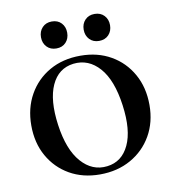

<svg xmlns="http://www.w3.org/2000/svg" viewBox="-74 -681 685 757"><g transform="rotate(-10 269.0 -302.5)"><path d="M270.5 -463.5Q339.5 -463.5 392.2 -433.2Q445 -403 475.2 -349.2Q505.5 -295.5 505.5 -225Q505.5 -156.5 475 -103.2Q444.5 -50 390.5 -19.5Q336.5 11 266.5 11Q198 11 145.2 -19.2Q92.5 -49.5 62.5 -102.8Q32.5 -156 32.5 -226Q32.5 -295 62.8 -348.8Q93 -402.5 146.5 -433Q200 -463.5 270.5 -463.5ZM300 -16Q359.5 -23 387.2 -81.8Q415 -140.5 401 -242.5Q387 -345 343.2 -394.5Q299.5 -444 238 -437Q177 -429.5 150 -370.2Q123 -311 137 -210Q151 -109 195.2 -58.8Q239.5 -8.5 300 -16ZM183 -508Q159.5 -508 145 -523.2Q130.5 -538.5 130.5 -562Q130.5 -585.5 145 -600.8Q159.5 -616 183 -616Q207 -616 221.2 -600.8Q235.5 -585.5 235.5 -562Q235.5 -538.5 221.2 -523.2Q207 -508 183 -508ZM354 -508Q330.5 -508 316 -523.2Q301.5 -538.5 301.5 -562Q301.5 -585.5 316 -600.8Q330.5 -616 354 -616Q378 -616 392.5 -600.8Q407 -585.5 407 -562Q407 -538.5 392.5 -523.2Q378 -508 354 -508Z"/></g></svg>

Font: Fraunces 72pt S000
Style: Regular
Weight: 400
Version: Version 1.000; ttfautohint (v1.8.3)